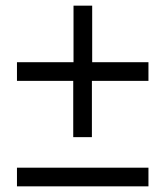

<svg xmlns="http://www.w3.org/2000/svg" viewBox="-20 -565 585 679"><path d="M305 -279V-80H239V-279H40V-345H240V-545H306V-345H505V-279ZM40 28H505V94H40Z"/></svg>

Font: InknutAntiqua
Style: Bold
Weight: 700
Designer: Claus Eggers Srensen
Foundry: Claus Eggers Srensen
Version: Version 1.000; ttfautohint (v1.2) -l 7 -r 28 -G 50 -x 13 -D 